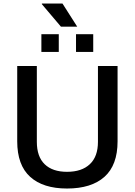

<svg xmlns="http://www.w3.org/2000/svg" viewBox="-20 -1062 768 1094"><path d="M419.9 -910.2H327.1L217.8 -1039.1L219.2 -1042H335.9ZM215.8 -766.1V-867.2H314.9V-766.1ZM413.1 -766.1V-867.2H511.2V-766.1ZM361.8 12.2Q225.6 12.2 151.9 -54.4Q78.1 -121.1 78.1 -256.8V-686H189.9V-253.9Q189.9 -169.4 234.6 -126.2Q279.3 -83 361.8 -83Q445.8 -83 491.9 -126.5Q538.1 -169.9 538.1 -253.9V-686H649.9V-256.8Q649.9 -121.1 575.2 -54.4Q500.5 12.2 361.8 12.2Z"/></svg>

Font: Archivo Medium
Style: Regular
Weight: 500
Designer: Hector Gatti
Foundry: Omnibus-Type
Version: Version 2.001